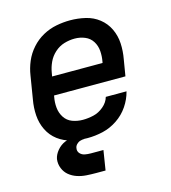

<svg xmlns="http://www.w3.org/2000/svg" viewBox="-107 -625 790 886"><g transform="rotate(-15 288.0 -182.0)"><path d="M247 8Q284 8 320.5 -0.5Q357 -9 390 -31Q423 -53 445 -85.5Q467 -118 476 -154H377Q370 -129 347.5 -110Q325 -91 299 -85Q273 -79 248 -79Q221 -79 197.5 -88Q174 -97 160.5 -118Q147 -139 144.5 -164.5Q142 -190 147 -216L148 -222H489L502 -300Q509 -338 507 -375Q505 -412 489.5 -444.5Q474 -477 446 -499Q418 -521 382 -529.5Q346 -538 309 -538Q276 -538 242.5 -531.5Q209 -525 178 -508Q147 -491 123 -464Q99 -437 85.5 -405Q72 -373 67 -340L49 -230Q42 -192 44.5 -154.5Q47 -117 63 -84.5Q79 -52 107.5 -30.5Q136 -9 172.5 -0.5Q209 8 247 8ZM162 -309 165 -326Q169 -351 180 -375Q191 -399 211.5 -417.5Q232 -436 257 -443.5Q282 -451 307 -451Q333 -451 356 -441.5Q379 -432 392 -411.5Q405 -391 407 -365.5Q409 -340 404 -314L403 -309ZM243 174H288L303 80H243Q229 80 215 77.5Q201 75 191.5 64.5Q182 54 185 39Q186 30 193.5 22Q201 14 211 11Q221 8 230 8V-18Q208 -18 186 -15Q164 -12 142.5 -3Q121 6 105 25Q89 44 85 65Q82 88 90.5 109Q99 130 115.5 143.5Q132 157 153 164Q174 171 197 172.5Q220 174 243 174Z"/></g></svg>

Font: Iosevka Sparkle Medium Oblique
Style: Regular
Weight: 500
Italic angle: -9°
Designer: Belleve Invis
Foundry: Belleve Invis
Version: Version 4.5.0; ttfautohint (v1.8.3)